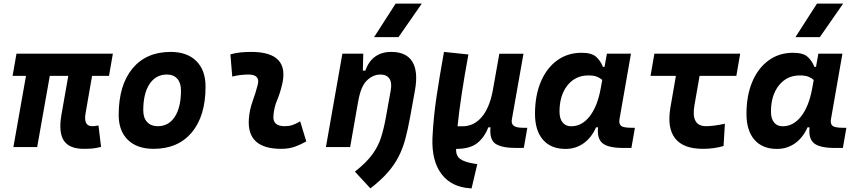

<svg xmlns="http://www.w3.org/2000/svg" viewBox="-20 -815 4728 1064"><path d="M444.8 9.8Q363.8 9.8 333.7 -35.9Q303.7 -81.5 320.3 -178.2L358.4 -394.5H255.9L186 0H54.2L124 -394.5H49.8L71.3 -517.6H605.5L584 -394.5H490.2L454.1 -186.5Q441.9 -115.7 491.2 -115.7Q498.5 -115.7 506.8 -116.7Q515.1 -117.7 525.9 -119.6L540 -1Q514.6 5.4 495.1 7.6Q475.6 9.8 444.8 9.8Z M831.1 9.8Q739.7 9.8 688.7 -39.8Q637.7 -89.4 637.7 -177.7Q637.7 -342.8 713.9 -435.1Q790 -527.3 925.8 -527.3Q1017.1 -527.3 1068.1 -476.6Q1119.1 -425.8 1119.1 -335Q1119.1 -172.4 1043 -81.3Q966.8 9.8 831.1 9.8ZM854.5 -115.7Q915 -115.7 949 -168.2Q982.9 -220.7 982.9 -314Q982.9 -355.5 962.4 -378.7Q941.9 -401.9 904.8 -401.9Q843.3 -401.9 808.6 -349.4Q773.9 -296.9 773.9 -203.6Q773.9 -162.1 795.2 -138.9Q816.4 -115.7 854.5 -115.7Z M1643.6 -142.6 1677.2 -31.2Q1647.5 -14.2 1614.3 -2.2Q1581.1 9.8 1538.1 9.8Q1348.6 9.8 1358.9 -153.3Q1362.3 -205.6 1379.9 -253.9Q1397.5 -302.2 1408.2 -345.2Q1423.3 -401.9 1356.4 -401.9Q1310.1 -401.9 1267.1 -390.6L1256.8 -513.7Q1285.6 -522 1314.5 -524.7Q1343.3 -527.3 1372.1 -527.3Q1587.4 -527.3 1543 -345.2Q1531.7 -297.4 1515.1 -258.3Q1498.5 -219.2 1495.1 -172.4Q1491.2 -115.7 1557.1 -115.7Q1581.5 -115.7 1599.9 -121.8Q1618.2 -127.9 1643.6 -142.6Z M1786.1 0 1877.4 -517.6H1993.2L1990.7 -423.8H2004.9Q2021.5 -473.1 2057.6 -500.2Q2093.8 -527.3 2148.4 -527.3Q2231.4 -527.3 2264.9 -473.4Q2298.3 -419.4 2279.8 -315.4L2252.4 -164.6Q2240.7 -100.1 2226.8 -47.4Q2212.9 5.4 2189.9 51Q2167 96.7 2129.4 139.9Q2091.8 183.1 2032.7 229L1946.8 136.2Q2011.2 85.4 2043.9 40Q2076.7 -5.4 2092 -54.4Q2107.4 -103.5 2118.2 -163.6L2145 -312.5Q2153.3 -356.4 2137.9 -379.2Q2122.6 -401.9 2088.4 -401.9Q2046.9 -401.9 2012.7 -368.7Q1978.5 -335.4 1964.4 -249.5V-250.5L1920.4 0ZM2053.2 -609.4 2172.4 -794.9H2317.4L2188.5 -609.4Z M2593.3 229 2585.4 228.5Q2481 221.7 2426.3 148.9Q2371.6 76.2 2376.5 -50.3Q2381.8 -164.1 2399.2 -279.8Q2416.5 -395.5 2440.4 -527.3L2575.7 -513.2Q2531.2 -271.5 2515.6 -115.2H2543Q2606 -115.2 2649.4 -166.3Q2692.9 -217.3 2710.9 -313.5L2711.9 -319.3Q2712.4 -322.8 2712.9 -325.7V-325.2L2747.1 -517.1H2880.9L2816.9 -155.3Q2812 -129.4 2826.7 -118.2Q2841.3 -106.9 2878.4 -106.9H2902.3L2882.8 4.4L2847.7 4.9Q2766.1 5.9 2728.8 -16.4Q2691.4 -38.6 2698.2 -109.4H2686Q2665.5 -55.2 2625.7 -22.7Q2585.9 9.8 2507.3 10.3Q2506.3 47.9 2529.5 65.4Q2552.7 83 2609.9 92.3L2625 94.7Z M3330.1 -444.3 3343.3 -517.6H3476.6L3413.1 -154.8Q3408.7 -129.4 3421.4 -118.2Q3434.1 -106.9 3480 -106.9H3498.5L3479 4.9H3434.6Q3351.1 4.9 3319.3 -21Q3287.6 -46.9 3294.4 -109.4H3283.2Q3257.8 -51.8 3213.9 -20.8Q3169.9 10.3 3113.8 10.3Q3033.2 10.3 2989 -40.5Q2944.8 -91.3 2944.8 -184.1Q2944.8 -285.6 2977.1 -361.8Q3009.3 -438 3067.4 -480.2Q3125.5 -522.5 3202.6 -522.5Q3258.3 -522.5 3283 -500.7Q3307.6 -479 3321.3 -444.3ZM3240.2 -397Q3168.5 -397 3124.5 -341.8Q3080.6 -286.6 3080.6 -196.3Q3080.6 -157.7 3097.7 -136.5Q3114.7 -115.2 3145.5 -115.2Q3204.6 -115.2 3247.8 -170.4Q3291 -225.6 3309.1 -325.7L3317.4 -371.6Q3305.7 -382.8 3288.1 -389.9Q3270.5 -397 3240.2 -397Z M3875.5 9.8Q3766.6 9.8 3721.2 -48.3Q3675.8 -106.4 3695.3 -219.7L3725.6 -394.5H3585L3606.4 -517.6H4082L4060.5 -394.5H3856.9L3828.6 -232.9Q3807.6 -115.7 3892.6 -115.7Q3934.6 -115.7 3997.1 -129.4L3989.7 -5.9Q3937 9.8 3875.5 9.8Z M4502 -444.3 4515.1 -517.6H4648.4L4585 -154.8Q4580.6 -129.4 4593.3 -118.2Q4606 -106.9 4651.9 -106.9H4670.4L4650.9 4.9H4606.4Q4522.9 4.9 4491.2 -21Q4459.5 -46.9 4466.3 -109.4H4455.1Q4429.7 -51.8 4385.7 -20.8Q4341.8 10.3 4285.6 10.3Q4205.1 10.3 4160.9 -40.5Q4116.7 -91.3 4116.7 -184.1Q4116.7 -285.6 4148.9 -361.8Q4181.2 -438 4239.3 -480.2Q4297.4 -522.5 4374.5 -522.5Q4430.2 -522.5 4454.8 -500.7Q4479.5 -479 4493.2 -444.3ZM4412.1 -397Q4340.3 -397 4296.4 -341.8Q4252.4 -286.6 4252.4 -196.3Q4252.4 -157.7 4269.5 -136.5Q4286.6 -115.2 4317.4 -115.2Q4376.5 -115.2 4419.7 -170.4Q4462.9 -225.6 4481 -325.7L4489.3 -371.6Q4477.5 -382.8 4460 -389.9Q4442.4 -397 4412.1 -397ZM4388.2 -609.4 4507.3 -794.9H4652.3L4523.4 -609.4Z"/></svg>

Font: Cascadia Code PL
Style: Bold Italic
Weight: 700
Italic angle: -10°
Monospace: yes
Designer: Aaron Bell
Foundry: Saja Typeworks
Version: Version 2404.023; ttfautohint (v1.8.4)